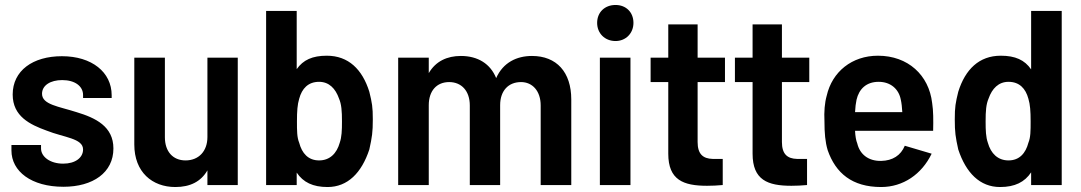

<svg xmlns="http://www.w3.org/2000/svg" viewBox="-20 -744 4346 772"><path d="M235 7C354 7 436 -50 436 -147C436 -236 364 -270 288 -293C217 -316 149 -323 149 -367C149 -401 183 -422 230 -422C282 -422 314 -397 314 -362V-350H429V-361C429 -454 349 -518 229 -518C112 -518 31 -460 31 -364C31 -276 101 -243 167 -219C237 -191 314 -188 314 -143C314 -110 283 -86 234 -86C181 -86 145 -114 145 -147V-161H26V-139C26 -55 106 7 235 7Z M685 8C745 8 788 -14 814 -59V0H936V-512H814V-193C814 -136 779 -99 726 -99C675 -99 643 -135 643 -192V-512H520V-163C520 -52 592 8 685 8Z M1050 0H1173V-50C1199 -11 1238 8 1297 8C1378 8 1434 -49 1465 -143C1476 -193 1479 -212 1479 -264C1479 -314 1476 -330 1465 -375C1437 -465 1381 -520 1294 -520C1236 -520 1199 -503 1173 -466V-700H1050ZM1174 -256C1174 -297 1176 -324 1183 -347C1194 -388 1219 -415 1263 -415C1303 -415 1329 -388 1343 -348C1353 -325 1355 -298 1355 -256C1355 -219 1354 -193 1346 -170C1334 -127 1306 -99 1263 -99C1219 -99 1194 -128 1183 -170C1174 -192 1174 -218 1174 -256Z M2154 -320V0H2277V-344C2277 -454 2218 -519 2119 -519C2058 -519 2003 -493 1975 -430C1952 -487 1902 -519 1833 -519C1778 -519 1732 -498 1704 -450V-512H1581V0H1704V-321C1704 -379 1736 -414 1786 -414C1836 -414 1869 -378 1869 -320V0H1991V-321C1991 -379 2024 -414 2075 -414C2121 -414 2154 -378 2154 -320Z M2392 0H2515V-512H2392ZM2381 -652C2381 -610 2412 -579 2455 -579C2496 -579 2527 -610 2527 -652C2527 -695 2497 -724 2455 -724C2412 -724 2381 -695 2381 -652Z M2823 3C2844 3 2864 2 2886 0V-105H2846C2806 -106 2785 -125 2785 -173V-414H2895V-512H2785V-646H2667V-512H2596V-414H2667V-126C2667 -20 2728 3 2823 3Z M3162 3C3183 3 3203 2 3225 0V-105H3185C3145 -106 3124 -125 3124 -173V-414H3234V-512H3124V-646H3006V-512H2935V-414H3006V-126C3006 -20 3067 3 3162 3Z M3523 8C3611 8 3686 -43 3726 -126L3618 -158C3602 -119 3569 -98 3523 -97C3470 -96 3437 -125 3427 -167C3422 -179 3419 -197 3418 -218H3732C3733 -261 3733 -299 3728 -330C3715 -442 3631 -520 3510 -520C3406 -520 3326 -456 3304 -359C3296 -331 3293 -295 3295 -256C3295 -210 3298 -173 3308 -140C3340 -48 3406 8 3523 8ZM3418 -293C3419 -313 3421 -329 3424 -343C3434 -386 3463 -415 3513 -415C3561 -415 3594 -386 3602 -343C3605 -330 3607 -312 3608 -293Z M4249 0V-700H4126V-465C4100 -503 4062 -520 4004 -520C3917 -520 3861 -465 3833 -375C3822 -330 3819 -314 3819 -264C3819 -212 3822 -193 3833 -143C3864 -49 3920 8 4001 8C4061 8 4100 -12 4126 -51V0ZM3943 -256C3943 -298 3945 -325 3955 -348C3969 -388 3995 -415 4035 -415C4079 -415 4104 -388 4115 -347C4122 -324 4124 -297 4124 -256C4124 -218 4124 -192 4115 -170C4104 -128 4079 -99 4035 -99C3992 -99 3964 -127 3952 -170C3944 -193 3943 -219 3943 -256Z"/></svg>

Font: Vanilla Cream
Style: Bold
Weight: 700
Designer: Jeremy Tribby, Jinavaṁso
Foundry: Tribby Type
Version: Version 1.422;Glyphs 3.1.2 (3151)